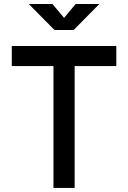

<svg xmlns="http://www.w3.org/2000/svg" viewBox="-20 -918 626 938"><path d="M241.2 0V-595.2H37.6V-693.4H548.3V-595.2H344.7V0ZM246.1 -771.5 120.6 -898.4H236.3L293 -830.6L349.6 -898.4H465.3L339.8 -771.5Z"/></svg>

Font: Caskaydia Cove Medium
Style: Regular
Weight: 500
Monospace: yes
Designer: Aaron Bell
Foundry: Saja Typeworks
Version: Version 4.300; ttfautohint (v1.8.3)